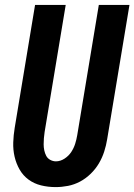

<svg xmlns="http://www.w3.org/2000/svg" viewBox="-20 -755 548 783"><path d="M207 8Q176 8 147.5 1Q119 -6 96.5 -22.5Q74 -39 60 -63.5Q46 -88 39.5 -116Q33 -144 34 -174Q35 -204 40 -234L123 -735H248L162 -217Q160 -204 159 -191.5Q158 -179 158 -166.5Q158 -154 160.5 -142Q163 -130 168.5 -119.5Q174 -109 185 -103Q196 -97 208 -97Q226 -97 243 -108Q260 -119 270.5 -135Q281 -151 286.5 -168.5Q292 -186 295 -204L383 -735H508L417 -187Q413 -162 405 -137Q397 -112 383.5 -89Q370 -66 350 -46.5Q330 -27 306.5 -14.5Q283 -2 257.5 3Q232 8 207 8Z"/></svg>

Font: Iosevka SS04 Extrabold
Style: Italic
Weight: 800
Italic angle: -9°
Monospace: yes
Designer: Belleve Invis
Foundry: Belleve Invis
Version: Version 19.0.0; ttfautohint (v1.8.4)